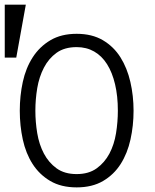

<svg xmlns="http://www.w3.org/2000/svg" viewBox="-101 -793 666 824"><path d="M472.2 -317.9Q472.2 -253.9 459 -194.3Q445.8 -134.8 417 -89.4Q388.2 -43.9 341.6 -16.4Q294.9 11.2 228 11.2Q161.1 11.2 114.5 -16.4Q67.9 -43.9 38.8 -89.4Q9.8 -134.8 -3.2 -194.3Q-16.1 -253.9 -16.1 -317.9Q-16.1 -381.8 -3.2 -441.4Q9.8 -501 39.3 -546.9Q68.8 -592.8 115.5 -620.4Q162.1 -647.9 228 -647.9Q293.9 -647.9 340.6 -620.4Q387.2 -592.8 416 -546.9Q444.8 -501 458.5 -441.4Q472.2 -381.8 472.2 -317.9ZM404.8 -317.9Q404.8 -380.9 392.8 -431.4Q380.9 -481.9 358.4 -517.6Q335.9 -553.2 303 -572Q270 -590.8 228 -590.8Q175.8 -590.8 141.8 -566.4Q107.9 -542 87.4 -502.4Q66.9 -462.9 58.8 -414.6Q50.8 -366.2 50.8 -317.9Q50.8 -270 58.8 -221.4Q66.9 -172.9 87.4 -134Q107.9 -95.2 141.8 -70.6Q175.8 -45.9 228 -45.9Q279.8 -45.9 314 -70.6Q348.1 -95.2 368.7 -134Q389.2 -172.9 397 -221.4Q404.8 -270 404.8 -317.9ZM9.8 -772.9 -31.2 -545.9H-80.6V-772.9Z"/></svg>

Font: Anonymous Pro
Style: Regular
Weight: 400
Monospace: yes
Designer: Mark Simonson
Version: Version 1.003